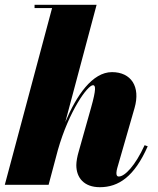

<svg xmlns="http://www.w3.org/2000/svg" viewBox="-20 -770 658 800"><path d="M359.5 -321.5 307.5 -137C302.5 -120.5 298 -97.5 298 -82C298 -29 330.5 10 396 10C474.5 10 540 -34.5 595.5 -160.5L582.5 -165C543.5 -79.5 500 -34.5 475 -34.5C468.5 -34.5 465 -38 465 -49.5C465 -54.5 467 -64.5 468.5 -69.5L540.5 -319.5C566.5 -409.5 526 -469.5 446.5 -469.5C365 -469.5 298.5 -372.5 252 -261L382.5 -750H124V-736.5H197L0 0H182.5L221 -144.5C267.5 -308 345 -415 367.5 -415C378.5 -415 381.5 -399.5 359.5 -321.5Z"/></svg>

Font: Bodoni* 16pt Fatface
Style: Italic
Weight: 900
Italic angle: -13°
Version: Version 2.3